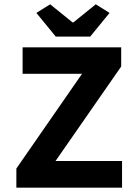

<svg xmlns="http://www.w3.org/2000/svg" viewBox="-20 -872 640 892"><path d="M56 0V-89L361 -529H85V-652H543V-563L238 -124H547V0ZM239 -702 149 -812 213 -852 317 -768H321L425 -852L489 -812L399 -702Z"/></svg>

Font: Source Code Pro ExtraLight
Style: Bold
Weight: 700
Monospace: yes
Version: Version 1.018;hotconv 1.0.116;makeotfexe 2.5.65601